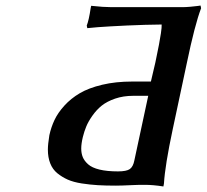

<svg xmlns="http://www.w3.org/2000/svg" viewBox="-20 -671 750 697"><path d="M467.8 -88.9 518.1 -323.2H463.9Q427.7 -323.2 397.9 -313Q368.2 -302.7 349.1 -287.4Q330.1 -272 315.2 -250.7Q300.3 -229.5 293 -211.4Q285.6 -193.4 280.8 -173.8Q274.9 -149.4 274.9 -131.8Q274.9 -114.3 280.5 -100.6Q286.1 -86.9 300 -74.5Q314 -62 341.3 -55.4Q368.7 -48.8 408.2 -48.8Q439.5 -48.8 451.4 -57.4Q463.4 -65.9 467.8 -88.9ZM658.2 -441.9 606.9 -201.2Q579.1 -70.8 575.2 -4.9Q575.2 -4.4 574.2 0.5Q573.2 5.4 573.2 5.9Q535.6 0 505.9 0Q478 0 460 1Q419.9 2.9 400.9 2.9Q363.3 2.9 335 1.2Q306.6 -0.5 276.6 -5.1Q246.6 -9.8 225.8 -19Q205.1 -28.3 188 -42.2Q170.9 -56.2 162.4 -77.9Q153.8 -99.6 153.8 -127.9Q153.8 -147 159.2 -180.2Q165.5 -209 177.7 -235.1Q189.9 -261.2 213.6 -287.4Q237.3 -313.5 269.5 -332.5Q301.8 -351.6 350.8 -363.3Q399.9 -375 460 -375H527.8Q530.3 -386.7 535.9 -409.7Q541.5 -432.6 543.9 -443.8Q544.4 -446.3 548.8 -467.8Q553.2 -489.3 557.1 -509Q561 -528.8 564.2 -550.5Q567.4 -572.3 566.9 -582Q508.8 -581.5 441.2 -578.4Q373.5 -575.2 335 -572.3L296.9 -568.8L294.9 -578.1Q302.7 -597.7 309.1 -641.1Q309.1 -642.1 310.1 -645.8Q311 -649.4 311 -649.9Q356 -645 384.8 -645H641.1Q654.3 -645 671.1 -646.5Q688 -647.9 698.2 -649.4L708 -650.9L710 -641.1Q687 -580.6 658.2 -441.9Z"/></svg>

Font: Linear Smooth
Style: Bold Italic
Weight: 700
Designer: Philipp H. Poll, Flanker
Foundry: Philipp H. Poll, reworked by Flanker
Version: Version 1.061 | FøM Fix